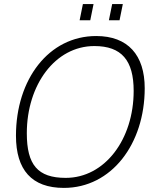

<svg xmlns="http://www.w3.org/2000/svg" viewBox="-20 -902 746 938"><path d="M369 -803H421L437 -882H385ZM512 -803H564L580 -882H528ZM292 16C525 16 687 -199 687 -471C687 -633 605 -726 450 -726C218 -726 58 -514 58 -239C58 -72 135 16 292 16ZM301 -33C164 -33 111 -97 111 -251C111 -488 250 -677 441 -677C574 -677 633 -607 633 -458C633 -221 492 -33 301 -33Z"/></svg>

Font: Geist ExtraLight
Style: Italic
Weight: 200
Italic angle: -12°
Designer: Basement.studio, Andrés Briganti, Mateo Zaragoza
Foundry: Basement.studio, Vercel, Andrés Briganti, Guido Ferreyra, Mateo Zaragoza
Version: Version 1.500